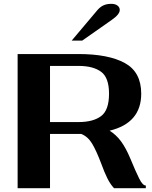

<svg xmlns="http://www.w3.org/2000/svg" viewBox="-20 -982 791 1002"><path d="M741 -14V0H575Q556 -20 540.5 -51Q525 -82 508 -129Q483 -195 461 -232Q439 -269 404 -283H389H241V0H72V-700H389Q546 -700 631.5 -653Q717 -606 717 -493Q717 -340 552 -300Q586 -279 611.5 -244.5Q637 -210 660 -155Q688 -87 706.5 -50Q725 -13 741 -14ZM241 -345H390Q466 -345 507.5 -376Q549 -407 549 -493Q549 -577 507.5 -607.5Q466 -638 390 -638H241ZM489 -930Q504 -947 521 -954.5Q538 -962 561 -962Q581 -962 593 -953Q605 -944 605 -930Q605 -907 563 -878L409 -770H354Z"/></svg>

Font: Fahkwang
Style: Bold
Weight: 700
Designer: Suppakit Chalermlarp | Katatrad Co.,Ltd.
Foundry: Cadson Demak Co.,Ltd.
Version: Version 1.000; ttfautohint (v1.6)